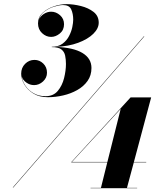

<svg xmlns="http://www.w3.org/2000/svg" viewBox="-20 -830 770 952"><path d="M433.5 -493Q433.5 -456 414.2 -428.8Q395 -401.5 363 -383.5Q331 -365.5 293 -356.8Q255 -348 217.5 -348Q175 -348 145.5 -366.2Q116 -384.5 100.5 -411.2Q85 -438 85 -464.5Q85 -494 104.5 -513.5Q124 -533 151 -533Q176 -533 194.5 -515Q213 -497 213 -469.5Q213 -444 193.2 -426Q173.5 -408 149 -408Q128.5 -408 110.8 -420.5Q93 -433 87.5 -451.5Q91 -427.5 106.2 -404.8Q121.5 -382 146.8 -367.5Q172 -353 205.5 -353Q244.5 -353 266.5 -379.2Q288.5 -405.5 297.8 -443Q307 -480.5 307 -513Q307 -535 303 -554.2Q299 -573.5 284.2 -585Q269.5 -596.5 236.5 -596.5V-598Q269 -598 289.8 -613.2Q310.5 -628.5 322.2 -651Q334 -673.5 338.5 -695.8Q343 -718 343 -732.5Q343 -761.5 333.2 -783.2Q323.5 -805 292.5 -805Q274.5 -805 248.8 -797.2Q223 -789.5 201 -773Q179 -756.5 172.5 -731.5Q179.5 -749.5 197.2 -760.8Q215 -772 233.5 -772Q258 -772 277.8 -754.5Q297.5 -737 297.5 -710Q297.5 -681 276.8 -664Q256 -647 233.5 -647Q208.5 -647 188.5 -665.8Q168.5 -684.5 168.5 -714Q168.5 -745 191.2 -766.2Q214 -787.5 247 -798.5Q280 -809.5 310.5 -809.5Q344 -809.5 381 -800.2Q418 -791 443.8 -771Q469.5 -751 469.5 -717.5Q469.5 -689 442.8 -662.5Q416 -636 368 -618Q320 -600 256 -597.5Q343.5 -594.5 388.5 -567.5Q433.5 -540.5 433.5 -493ZM693.5 -650H696L45.5 100H43ZM660 101.5V103H429V101.5H480.5L512 -25H332.5L627.5 -347H729.5L644 -27H705V-25H643.5L609.5 101.5ZM336.5 -27H512.5L578.5 -290.5Z"/></svg>

Font: Bodoni* 72pt Fatface
Style: Italic
Weight: 900
Italic angle: -13°
Version: Version 2.3